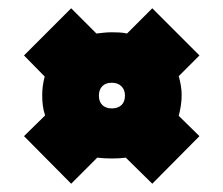

<svg xmlns="http://www.w3.org/2000/svg" viewBox="-20 -534 540 464"><path d="M38 -400 152 -514 213 -453Q222 -454 231 -455Q240 -456 251 -456Q261 -456 269.5 -455.5Q278 -455 287 -453L348 -514L462 -400L412 -350Q415 -339 417 -327.5Q419 -316 419 -304Q419 -291 417 -278.5Q415 -266 412 -254L462 -205L348 -90L284 -153Q276 -152 268 -151.5Q260 -151 251 -151Q241 -151 232 -151.5Q223 -152 215 -153L152 -90L38 -205L89 -255Q85 -267 83.5 -279Q82 -291 82 -304Q82 -315 83.5 -326.5Q85 -338 88 -349ZM250 -272Q265 -272 273.5 -280Q282 -288 282 -303Q282 -317 273.5 -325.5Q265 -334 250 -334Q235 -334 227 -325.5Q219 -317 219 -303Q219 -288 227.5 -280Q236 -272 250 -272Z"/></svg>

Font: Georama ExtraCondensed Thin Black
Style: Regular
Weight: 900
Version: Version 1.001